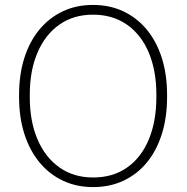

<svg xmlns="http://www.w3.org/2000/svg" viewBox="-20 -741 751 771"><path d="M354 10.3Q287.1 10.3 232.4 -15.6Q177.7 -41.5 138.4 -89.1Q99.1 -136.7 77.9 -203.1Q56.6 -269.5 56.6 -351.1V-359.9Q56.6 -441.4 77.6 -507.8Q98.6 -574.2 137.9 -621.8Q177.2 -669.4 231.7 -695.3Q286.1 -721.2 353 -721.2Q420.9 -721.2 475.6 -695.3Q530.3 -669.4 569.6 -621.8Q608.9 -574.2 629.9 -507.8Q650.9 -441.4 650.9 -359.9V-351.1Q650.9 -269.5 629.9 -202.9Q608.9 -136.2 570.1 -88.9Q531.2 -41.5 476.3 -15.6Q421.4 10.3 354 10.3ZM354 -28.3Q433.6 -28.3 490.5 -68.4Q547.4 -108.4 577.6 -181.2Q607.9 -253.9 607.9 -351.1V-360.8Q607.9 -457.5 577.4 -529.8Q546.9 -602.1 489.7 -642.1Q432.6 -682.1 353 -682.1Q275.4 -682.1 218.5 -642.1Q161.6 -602.1 130.6 -529.8Q99.6 -457.5 99.6 -360.8V-351.1Q99.6 -253.9 130.6 -181.4Q161.6 -108.9 218.8 -68.6Q275.9 -28.3 354 -28.3Z"/></svg>

Font: Roboto Slab ExtraLight
Style: Regular
Weight: 250
Designer: Google
Version: Version 2.000; ttfautohint (v1.8.1.43-b0c9)